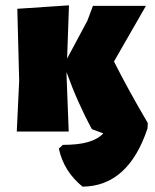

<svg xmlns="http://www.w3.org/2000/svg" viewBox="-20 -494 581 721"><path d="M535 -32 534 -12Q462 205 290 207Q219 149 201 64L216 50Q274 50 310.5 39.5Q347 29 368 7L325 -9Q269 -113 230 -223V-210L238 0H43L52 -190L45 -461L239 -474L232 -274L308 -416L329 -472H528L408 -263Q462 -156 535 -32Z"/></svg>

Font: Luna Sans Black
Style: Regular
Weight: 900
Designer: Juan Pablo del Peral
Foundry: Huerta Tipografica
Version: Version 2.001; ttfautohint (v1.5)